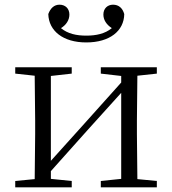

<svg xmlns="http://www.w3.org/2000/svg" viewBox="-20 -799 735 819"><path d="M348 -618C448 -618 509 -667 510 -739C503 -764 487 -779 462 -779C439 -779 421 -763 421 -737C421 -714 434 -694 457 -679C428 -655 390 -647 348 -647C306 -647 269 -655 240 -679C263 -693 276 -714 276 -737C276 -763 258 -779 234 -779C211 -779 195 -764 186 -739C188 -667 249 -618 348 -618ZM410 -485 497 -475V-447L333 -264L197 -113V-475L286 -485V-512H45V-485L128 -476L130 -285V-227L128 -35L45 -27V0H286V-27L197 -36V-69L357 -248L497 -403V-36L410 -27V0H649V-27L566 -35L564 -227V-285L566 -476L649 -485V-512H410Z"/></svg>

Font: Noto Serif SC Light
Style: Regular
Weight: 300
Designer: Ryoko NISHIZUKA 西塚涼子 (kana & ideographs); Frank Grießhammer (Latin, Greek & Cyrillic); Wenlong ZHANG 张文龙 (bopomofo); San
Foundry: Adobe
Version: Version 2.001;hotconv 1.1.0;makeotfexe 2.6.0